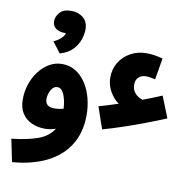

<svg xmlns="http://www.w3.org/2000/svg" viewBox="-101 -849 1179 1179"><g transform="rotate(10 489.0 -259.0)"><path d="M561 -64 514 -200Q542 -208 572 -217Q602 -226 634 -237Q602 -259 578.5 -299.5Q555 -340 555 -387Q555 -441 581 -482.5Q607 -524 651 -548Q695 -572 748 -572Q776 -572 800 -568Q824 -564 851 -557L828 -423Q793 -432 771 -432Q743 -432 725 -415.5Q707 -399 707 -370Q707 -310 773 -286Q832 -308 891 -333L944 -200Q889 -177 822 -151.5Q755 -126 686.5 -103Q618 -80 561 -64ZM51 230 22 89Q117 79 183.5 55.5Q250 32 281 -19Q249 -7 213 -7Q168 -7 130.5 -24Q93 -41 71 -75Q49 -109 49 -162Q49 -208 63.5 -253.5Q78 -299 105.5 -336Q133 -373 170 -395Q207 -417 251 -417Q299 -417 336.5 -393Q374 -369 400 -328.5Q426 -288 439 -237.5Q452 -187 452 -133Q452 -26 404 52Q356 130 266 175Q176 220 51 230ZM192 -189Q192 -140 249 -140Q278 -140 306 -148Q303 -202 287.5 -237Q272 -272 246 -272Q222 -272 207 -245Q192 -218 192 -189ZM224 -478 173 -544Q229 -572 240 -607H237Q195 -607 175 -624Q155 -641 155 -667Q155 -696 177.5 -722Q200 -748 250 -748Q292 -748 323 -723.5Q354 -699 354 -650Q354 -621 342.5 -587Q331 -553 303 -523Q275 -493 224 -478Z"/></g></svg>

Font: Noto Sans Arabic SemCond ExtBd
Style: Regular
Weight: 800
Width: 4
Designer: Monotype Design Team, Nadine Chahine, Nizar Qandah and Khaled Hosny
Foundry: Monotype Imaging Inc.
Version: Version 2.012; ttfautohint (v1.8.4.7-5d5b)